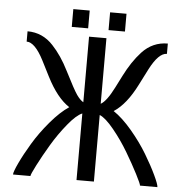

<svg xmlns="http://www.w3.org/2000/svg" viewBox="-56 -880 875 934"><g transform="rotate(5 381.0 -413.5)"><path d="M42 0ZM523.9 -740.2ZM443.8 -827.1H523.9V-740.2H443.8ZM264.2 -827.1H344.2V-740.2H264.2ZM437 -325.2V0H352.1V-325.2Q323.2 -313.5 282.2 -263.2Q241.2 -212.9 208 -157Q174.8 -101.1 150.9 -54.4Q127 -7.8 127 0H42Q42 -13.2 63 -57.6Q84 -102.1 116.5 -156.2Q148.9 -210.4 195.8 -265.9Q242.7 -321.3 286.1 -350.1Q225.1 -389.6 174.3 -489.7Q154.3 -529.3 135.3 -566.4Q92.3 -649.9 51.8 -649.9V-700.2Q125.5 -700.2 177.2 -644.5Q222.2 -596.7 257.8 -525.4Q303.2 -435.5 319.6 -412.4Q335.9 -389.2 352.1 -379.9V-700.2H437V-379.9Q465.3 -395.5 500 -463.9Q514.6 -492.2 531.2 -525.4Q547.9 -558.6 567.9 -588.9Q587.9 -619.1 611.3 -644.5Q663.1 -700.2 736.8 -700.2V-649.9Q696.3 -649.9 653.3 -566.4Q633.8 -529.3 614.3 -489.7Q564.5 -390.1 502.9 -350.1Q546.4 -321.3 593.3 -265.9Q640.1 -210.4 672.6 -156.2Q705.1 -102.1 726.1 -57.6Q747.1 -13.2 747.1 0H662.1Q662.1 -7.8 638.2 -54.4Q614.3 -101.1 581.1 -157Q547.9 -212.9 506.8 -263.2Q465.8 -313.5 437 -325.2Z"/></g></svg>

Font: Pfennig
Style: Medium
Weight: 500
Version: Version 20120410 ; ttfautohint (v0.8)